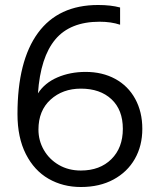

<svg xmlns="http://www.w3.org/2000/svg" viewBox="-20 -734 640 769"><path d="M50 -277Q50 -490 132 -602Q214 -714 373 -714Q424 -714 461 -704V-635Q425 -647 379 -647Q261 -647 201.5 -576Q142 -505 132 -360Q159 -402 210 -424Q261 -446 323 -446Q390 -446 441.5 -418Q493 -390 521.5 -338Q550 -286 550 -218Q550 -150 520 -97.5Q490 -45 434.5 -15Q379 15 304 15Q232 15 174.5 -18Q117 -51 83.5 -117Q50 -183 50 -277ZM472 -218Q472 -294 426.5 -336.5Q381 -379 304 -379Q231 -379 182.5 -335Q134 -291 134 -215Q134 -171 155.5 -133.5Q177 -96 215.5 -73.5Q254 -51 304 -51Q380 -51 426 -96.5Q472 -142 472 -218Z"/></svg>

Font: Prompt Light
Style: Regular
Weight: 300
Designer: Katatrad Team
Foundry: CadsonDemak
Version: Version 1.001